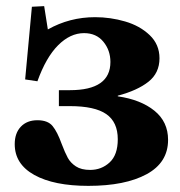

<svg xmlns="http://www.w3.org/2000/svg" viewBox="-20 -596 588 626"><path d="M28 -126Q28 -162 48 -183Q68 -204 102 -204Q136 -204 151.5 -185Q167 -166 181 -127Q192 -98 201 -81.5Q210 -65 227.5 -53.5Q245 -42 274 -42Q311 -42 337.5 -66.5Q364 -91 364 -142Q364 -198 326.5 -224Q289 -250 208 -250H172V-302H208Q340 -302 340 -394Q340 -432 317 -460Q294 -488 254 -488Q209 -488 169.5 -448.5Q130 -409 102 -331L62 -337L84 -574L124 -576L136 -500Q207 -540 290 -540Q340 -540 388 -526Q436 -512 468 -481.5Q500 -451 500 -406Q500 -358 464 -329.5Q428 -301 364 -284V-282Q439 -271 483.5 -235Q528 -199 528 -140Q528 -66 458 -28Q388 10 268 10Q156 10 92 -25.5Q28 -61 28 -126Z"/></svg>

Font: Minipax
Style: Bold
Weight: 700
Designer: Raphaël Ronot, Igor Stepanchenko (Cyrillic)
Foundry: steppetype
Version: Version 1.002